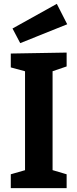

<svg xmlns="http://www.w3.org/2000/svg" viewBox="-20 -977 402 997"><path d="M326 -632 238 -602 253 -624V-77L238 -98L326 -72V0H36V-72L123 -97L110 -77V-624L128 -602L36 -627V-699L326 -704ZM85 -753 45 -829 275 -957 329 -851Z"/></svg>

Font: Bitter Thin
Style: Bold
Weight: 700
Version: Version 3.021